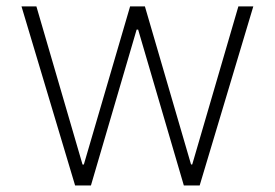

<svg xmlns="http://www.w3.org/2000/svg" viewBox="-20 -565 837 585"><path d="M208.8 0 45.5 -545.5H90.9L231.5 -63.6H235.4L376.4 -545.5H421.5L562.1 -63.9H565.7L706.3 -545.5H751.8L588.4 0H540.1L400.9 -474.8H396.3L257.1 0Z"/></svg>

Font: Inter UI Extra Light
Style: Regular
Weight: 200
Designer: Rasmus Andersson
Foundry: rsms
Version: 3.2;8d6f07862